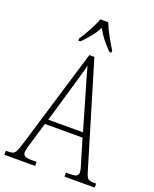

<svg xmlns="http://www.w3.org/2000/svg" viewBox="-170 -1024 895 1117"><g transform="rotate(20 277.5 -465.5)"><path d="M-2 0V-25H15Q33 -25 43.5 -30Q54 -35 61 -51Q68 -67 78 -99L264 -714H295L490 -65Q498 -39 508 -32Q518 -25 546 -25H557V0H370V-25H394Q426 -25 436 -32Q446 -39 446 -55Q446 -66 439.5 -87Q433 -108 428 -125L391 -249H158L124 -135Q119 -118 111.5 -93Q104 -68 104 -55Q104 -40 115 -32.5Q126 -25 159 -25H188V0ZM168 -279H383L321 -492Q306 -543 294 -584.5Q282 -626 275 -653Q270 -627 257.5 -586.5Q245 -546 234 -505ZM175 -784Q188 -803 203 -829Q218 -855 231.5 -882Q245 -909 253 -931H302Q315 -897 338 -855Q361 -813 380 -784V-771H367Q338 -801 317.5 -826.5Q297 -852 278 -887Q259 -852 238 -826.5Q217 -801 188 -771H175Z"/></g></svg>

Font: Noto Serif Lao Condensed ExtraLight
Style: Regular
Weight: 200
Width: 3
Designer: Monotype Design Team
Foundry: Monotype Imaging Inc.
Version: Version 2.003; ttfautohint (v1.8.4.7-5d5b)